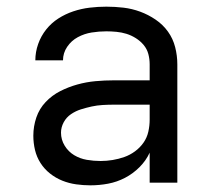

<svg xmlns="http://www.w3.org/2000/svg" viewBox="-20 -548 640 576"><path d="M251 8Q230 8 208.5 5Q187 2 167 -6Q147 -14 130 -27.5Q113 -41 101.5 -59Q90 -77 85 -98Q80 -119 80 -141Q80 -169 89 -195.5Q98 -222 117 -242Q136 -262 160.5 -274.5Q185 -287 212 -294.5Q239 -302 266.5 -304.5Q294 -307 321 -307H429V-355Q429 -371 425 -386Q421 -401 411 -413Q401 -425 387.5 -433.5Q374 -442 359.5 -446.5Q345 -451 329.5 -452.5Q314 -454 299 -454Q277 -454 255 -450.5Q233 -447 213.5 -436.5Q194 -426 181.5 -407.5Q169 -389 169 -367Q169 -367 169 -367Q169 -367 169 -367H86Q86 -367 86 -367Q86 -367 86 -367Q86 -392 94.5 -416Q103 -440 118.5 -459.5Q134 -479 155 -492.5Q176 -506 200 -514Q224 -522 249 -525Q274 -528 299 -528Q325 -528 350.5 -525Q376 -522 400.5 -513Q425 -504 447 -489Q469 -474 484 -453Q499 -432 505.5 -406.5Q512 -381 512 -355V0H429V-90Q418 -66 398.5 -46.5Q379 -27 355 -14.5Q331 -2 304.5 3Q278 8 251 8ZM282 -65Q300 -65 318 -68Q336 -71 353 -77Q370 -83 385 -94Q400 -105 410.5 -120Q421 -135 425 -153Q429 -171 429 -189V-234H321Q305 -234 288 -233Q271 -232 255 -228.5Q239 -225 223 -220Q207 -215 193 -205.5Q179 -196 171 -181Q163 -166 163 -150Q163 -129 174 -111Q185 -93 202.5 -82.5Q220 -72 240.5 -68.5Q261 -65 282 -65Z"/></svg>

Font: Bmono
Style: Regular
Weight: 400
Monospace: yes
Designer: Belleve Invis
Foundry: Belleve Invis
Version: Version 11.2.2; ttfautohint (v1.8.2)